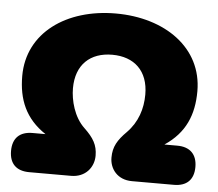

<svg xmlns="http://www.w3.org/2000/svg" viewBox="-51 -773 941 830"><g transform="rotate(5 419.0 -358.0)"><path d="M105 0H287C349 0 385 -45 385 -96C385 -142 367 -172 327 -210C280 -254 262 -326 262 -378C262 -481 324 -537 419 -537C514 -537 576 -481 576 -378C576 -316 557 -257 511 -210C472 -171 454 -141 454 -94C454 -45 488 0 551 0H733C789 0 819 -30 819 -85C819 -140 788 -170 733 -170H677C766 -229 799 -310 799 -412C799 -600 633 -716 419 -716C205 -716 39 -600 39 -412C39 -310 72 -229 161 -170H105C49 -170 19 -140 19 -85C19 -30 49 0 105 0Z"/></g></svg>

Font: SN Pro Black
Style: Regular
Weight: 900
Designer: Tobias Whetton
Foundry: Supernotes
Version: Version 1.001;Glyphs 3.2 (3249)